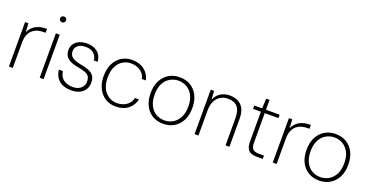

<svg xmlns="http://www.w3.org/2000/svg" viewBox="-31 -1403 4034 2098"><g transform="rotate(20 1986.0 -354.0)"><path d="M72 0V-517H111L116 -415Q136 -456 165 -481Q194 -506 233 -517.5Q272 -529 323 -529V-484H296Q267 -484 236 -476Q205 -468 178 -447.5Q151 -427 134 -390Q117 -353 117 -293V0Z M430 0V-517H475V0ZM452 -652Q438 -652 427.5 -662Q417 -672 417 -686Q417 -701 427.5 -710.5Q438 -720 452 -720Q466 -720 476.5 -710.5Q487 -701 487 -686Q487 -672 477 -662Q467 -652 452 -652Z M801 12Q743 12 699 -6.5Q655 -25 629 -62.5Q603 -100 597 -155H644Q648 -114 669 -85.5Q690 -57 724.5 -42.5Q759 -28 802 -28Q841 -28 870 -42Q899 -56 915 -80.5Q931 -105 931 -135Q931 -175 916 -196.5Q901 -218 870 -229.5Q839 -241 791 -250Q750 -257 718 -268Q686 -279 664.5 -296Q643 -313 632 -337Q621 -361 621 -393Q621 -433 641.5 -463.5Q662 -494 700.5 -511.5Q739 -529 792 -529Q864 -529 911.5 -491.5Q959 -454 966 -380H921Q917 -429 883.5 -459Q850 -489 791 -489Q730 -489 699 -463Q668 -437 668 -395Q668 -371 679.5 -350.5Q691 -330 720 -315Q749 -300 800 -290Q852 -281 892 -266.5Q932 -252 955 -223Q978 -194 978 -139Q979 -96 957 -61.5Q935 -27 895 -7.5Q855 12 801 12Z M1315 12Q1246 12 1193 -21.5Q1140 -55 1110 -115.5Q1080 -176 1080 -256Q1080 -341 1110.5 -402Q1141 -463 1194.5 -496Q1248 -529 1315 -529Q1402 -529 1459 -484.5Q1516 -440 1530 -369H1484Q1472 -425 1426.5 -457Q1381 -489 1315 -489Q1265 -489 1222 -463.5Q1179 -438 1153 -387Q1127 -336 1127 -256Q1127 -197 1142.5 -154.5Q1158 -112 1185 -84Q1212 -56 1245.5 -42Q1279 -28 1315 -28Q1357 -28 1392 -42Q1427 -56 1451.5 -83Q1476 -110 1484 -148H1530Q1516 -79 1460 -33.5Q1404 12 1315 12Z M1867 12Q1796 12 1741.5 -20.5Q1687 -53 1656.5 -114Q1626 -175 1626 -258Q1626 -343 1657.5 -403.5Q1689 -464 1743.5 -496.5Q1798 -529 1869 -529Q1941 -529 1995 -496.5Q2049 -464 2080 -403.5Q2111 -343 2111 -258Q2111 -175 2079.5 -114Q2048 -53 1993 -20.5Q1938 12 1867 12ZM1867 -28Q1920 -28 1964.5 -53.5Q2009 -79 2036.5 -130.5Q2064 -182 2064 -259Q2064 -336 2037 -387Q2010 -438 1966 -463.5Q1922 -489 1869 -489Q1817 -489 1772 -463.5Q1727 -438 1700 -387Q1673 -336 1673 -258Q1673 -182 1699.5 -130.5Q1726 -79 1770 -53.5Q1814 -28 1867 -28Z M2231 0V-517H2270L2276 -418Q2301 -474 2346.5 -501.5Q2392 -529 2450 -529Q2505 -529 2547 -508Q2589 -487 2612.5 -442Q2636 -397 2636 -326V0H2591V-319Q2591 -406 2553.5 -447.5Q2516 -489 2443 -489Q2395 -489 2357 -466Q2319 -443 2297.5 -399.5Q2276 -356 2276 -291V0Z M2952 0Q2912 0 2884.5 -12Q2857 -24 2842.5 -53.5Q2828 -83 2828 -133V-478H2737V-517H2828L2834 -632H2873V-517H3032V-478H2873V-134Q2873 -81 2893.5 -60Q2914 -39 2964 -39H3024V0Z M3140 0V-517H3179L3184 -415Q3204 -456 3233 -481Q3262 -506 3301 -517.5Q3340 -529 3391 -529V-484H3364Q3335 -484 3304 -476Q3273 -468 3246 -447.5Q3219 -427 3202 -390Q3185 -353 3185 -293V0Z M3680 12Q3609 12 3554.5 -20.5Q3500 -53 3469.5 -114Q3439 -175 3439 -258Q3439 -343 3470.5 -403.5Q3502 -464 3556.5 -496.5Q3611 -529 3682 -529Q3754 -529 3808 -496.5Q3862 -464 3893 -403.5Q3924 -343 3924 -258Q3924 -175 3892.5 -114Q3861 -53 3806 -20.5Q3751 12 3680 12ZM3680 -28Q3733 -28 3777.5 -53.5Q3822 -79 3849.5 -130.5Q3877 -182 3877 -259Q3877 -336 3850 -387Q3823 -438 3779 -463.5Q3735 -489 3682 -489Q3630 -489 3585 -463.5Q3540 -438 3513 -387Q3486 -336 3486 -258Q3486 -182 3512.5 -130.5Q3539 -79 3583 -53.5Q3627 -28 3680 -28Z"/></g></svg>

Font: DM Sans 11pt ExtraLight
Style: Regular
Weight: 250
Version: Version 4.004;gftools[0.9.30]